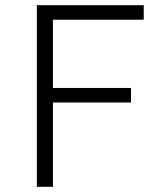

<svg xmlns="http://www.w3.org/2000/svg" viewBox="-20 -720 640 740"><path d="M122 0H184V-325H485V-381H184V-644H534V-700H122Z"/></svg>

Font: CommitMonoV143 ExtLt
Style: Regular
Weight: 200
Monospace: yes
Designer: Eigil Nikolajsen
Foundry: Eigil Nikolajsen
Version: Version 1.143